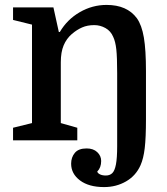

<svg xmlns="http://www.w3.org/2000/svg" viewBox="-20 -570 680 780"><path d="M456 24V-273Q456 -338 452.5 -369.5Q449 -401 440 -420Q430 -444 408.5 -456Q387 -468 363 -468Q335 -468 313.5 -458.5Q292 -449 272 -432Q250 -413 238.5 -385.5Q227 -358 227 -317V-70L294 -51V0H33V-51L110 -70V-470L33 -489V-540H197L219 -440H223Q253 -491 304 -520.5Q355 -550 413 -550Q496 -550 536 -496Q556 -468 564.5 -417.5Q573 -367 573 -281V-85Q573 -11 568 31.5Q563 74 551 101Q532 144 492 167Q452 190 403 190Q341 190 305 163Q269 136 269 95Q269 69 284 51Q299 33 332 33Q359 33 375 48Q391 63 391 84Q391 111 375 127Q377 134 386.5 138.5Q396 143 410 143Q426 143 436 133.5Q446 124 451 98Q456 72 456 24Z"/></svg>

Font: Domine SemiBold
Style: Regular
Weight: 600
Designer: Pablo Impallari, Rodrigo Fuenzalida, Brenda Gallo
Foundry: Pablo Impallari, Rodrigo Fuenzalida, Brenda Gallo
Version: Version 2.000